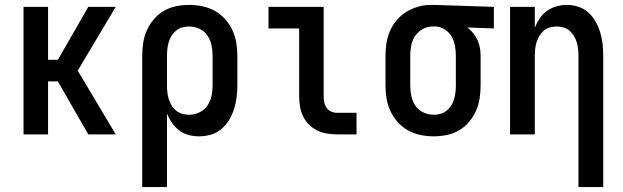

<svg xmlns="http://www.w3.org/2000/svg" viewBox="-20 -548 2540 783"><path d="M76 0V-520H176V-304H216L340 -520H452L297 -260L452 0H340L216 -216H176V0Z M560 215V-320Q560 -347 564 -373.5Q568 -400 579 -424.5Q590 -449 607.5 -469.5Q625 -490 648 -503.5Q671 -517 697.5 -522.5Q724 -528 751 -528Q778 -528 805 -522.5Q832 -517 855.5 -504Q879 -491 897.5 -470.5Q916 -450 927.5 -425.5Q939 -401 943.5 -374Q948 -347 948 -320V-200Q948 -176 945 -151.5Q942 -127 934.5 -103.5Q927 -80 914.5 -59Q902 -38 883 -22Q864 -6 840 1Q816 8 792 8Q770 8 749 2.5Q728 -3 711 -16Q694 -29 681.5 -47Q669 -65 661 -85V215ZM751 -80Q773 -80 793 -89.5Q813 -99 825.5 -117Q838 -135 842.5 -156.5Q847 -178 847 -200V-320Q847 -342 842.5 -363.5Q838 -385 826 -403Q814 -421 793.5 -430.5Q773 -440 751 -440Q737 -440 723 -436Q709 -432 698 -423Q687 -414 679.5 -402Q672 -390 668 -376Q664 -362 662.5 -348Q661 -334 661 -320V-200Q661 -186 662.5 -172Q664 -158 668 -144.5Q672 -131 679.5 -118.5Q687 -106 698 -97Q709 -88 723 -84Q737 -80 751 -80Z M1354 0Q1334 0 1313 -3.5Q1292 -7 1273.5 -16Q1255 -25 1240 -40Q1225 -55 1216 -74Q1207 -93 1203.5 -113.5Q1200 -134 1200 -155V-432H1075V-520H1300V-155Q1300 -142 1302.5 -130Q1305 -118 1312 -108Q1319 -98 1330.5 -93Q1342 -88 1354 -88H1434V0Z M1749 8Q1722 8 1695 2.5Q1668 -3 1644.5 -16Q1621 -29 1602.5 -49.5Q1584 -70 1572.5 -94.5Q1561 -119 1556.5 -146Q1552 -173 1552 -200V-320Q1552 -346 1556 -372Q1560 -398 1570.5 -422Q1581 -446 1598 -466Q1615 -486 1637 -499.5Q1659 -513 1684.5 -520.5Q1710 -528 1736 -528H1750L1994 -520V-432L1886 -436Q1899 -426 1909.5 -413Q1920 -400 1927 -385Q1934 -370 1937 -353.5Q1940 -337 1940 -320V-200Q1940 -173 1936 -146.5Q1932 -120 1921 -95.5Q1910 -71 1892.5 -50.5Q1875 -30 1852 -16.5Q1829 -3 1802.5 2.5Q1776 8 1749 8ZM1749 -80Q1763 -80 1777 -84Q1791 -88 1802 -97Q1813 -106 1820.5 -118Q1828 -130 1832 -144Q1836 -158 1837.5 -172Q1839 -186 1839 -200V-320Q1839 -340 1835.5 -360.5Q1832 -381 1822 -398.5Q1812 -416 1794.5 -427.5Q1777 -439 1757 -440H1744Q1722 -440 1703 -429Q1684 -418 1672.5 -400.5Q1661 -383 1657 -362Q1653 -341 1653 -320V-200Q1653 -178 1657.5 -156.5Q1662 -135 1674 -117Q1686 -99 1706.5 -89.5Q1727 -80 1749 -80Z M2339 215V-320Q2339 -334 2337.5 -348Q2336 -362 2332 -375.5Q2328 -389 2320.5 -401.5Q2313 -414 2302.5 -423Q2292 -432 2278 -436Q2264 -440 2250 -440Q2236 -440 2222 -436Q2208 -432 2197.5 -423Q2187 -414 2179.5 -401.5Q2172 -389 2168 -375.5Q2164 -362 2162.5 -348Q2161 -334 2161 -320V0H2060V-520H2161V-435Q2169 -455 2181 -473Q2193 -491 2210.5 -503.5Q2228 -516 2249 -522Q2270 -528 2291 -528Q2315 -528 2338.5 -520.5Q2362 -513 2379.5 -497Q2397 -481 2409 -459.5Q2421 -438 2428 -415Q2435 -392 2437.5 -368Q2440 -344 2440 -320V215Z"/></svg>

Font: Iosevka SS18 Semibold
Style: Regular
Weight: 600
Monospace: yes
Designer: Belleve Invis
Foundry: Belleve Invis
Version: Version 25.1.1; ttfautohint (v1.8.4)